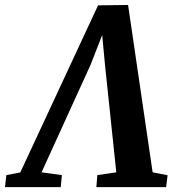

<svg xmlns="http://www.w3.org/2000/svg" viewBox="-72 -770 716 790"><path d="M455 -749.5 556 -61 617.5 -49 611.5 0H324.5L328.5 -49.5L406.5 -61L360 -503L343 -684.5L370 -681L300.5 -503L99 -61L182.5 -49.5L178 0H-51.5L-46 -49.5L11.5 -60.5L331.5 -748Z"/></svg>

Font: Merriweather Light 18pt
Style: Bold Italic
Weight: 700
Italic angle: -7.8°
Version: Version 2.101